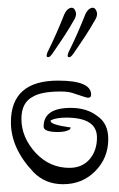

<svg xmlns="http://www.w3.org/2000/svg" viewBox="-20 -452 306 493"><path d="M161 -306Q156 -304 154 -307Q153 -311 156 -318Q168 -342 179 -367Q190 -392 199 -415Q204 -426 211 -430Q222 -436 227 -425Q232 -416 226 -404Q213 -381 201 -362.5Q189 -344 169 -315Q165 -309 161 -306ZM107 -306Q102 -304 100 -307Q99 -311 102 -318Q114 -342 125 -367Q136 -392 145 -415Q150 -426 157 -430Q168 -436 173 -425Q178 -416 172 -404Q159 -381 147 -362.5Q135 -344 115 -315Q111 -309 107 -306ZM142 21Q96 21 66 -10Q8 -71 8 -138Q8 -245 129 -245Q214 -245 214 -209Q214 -201 206 -201Q202 -201 167 -213Q161 -215 153.5 -216Q146 -217 135 -217Q87 -217 65 -204Q35 -189 35 -147Q35 -99 72 -59Q108 -21 158 -21Q191 -21 210 -43Q229 -65 229 -99Q229 -150 150 -150Q125 -150 110 -143V-141Q110 -132 159 -125Q161 -127 161 -124L160 -120Q149 -113 129 -113Q92 -113 92 -127Q92 -175 162 -175Q203 -175 230 -154Q258 -135 258 -95Q258 -46 224 -12Q191 21 142 21Z"/></svg>

Font: Ole
Style: Regular
Weight: 400
Designer: Robert E. Leuschke
Foundry: Robert E. Leuschke
Version: Version 1.010; ttfautohint (v1.8.3)